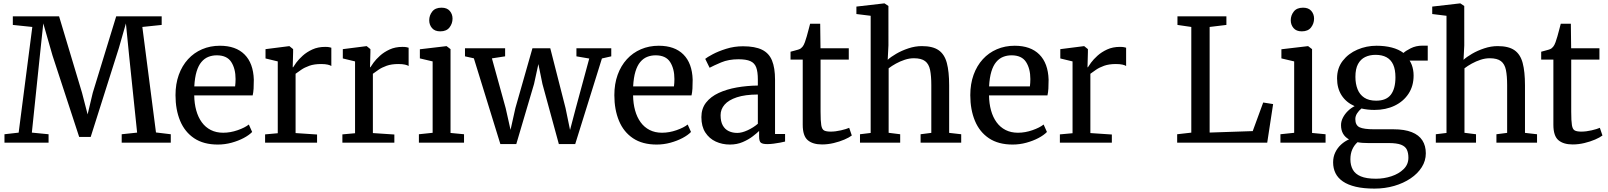

<svg xmlns="http://www.w3.org/2000/svg" viewBox="-20 -839 9454 1129"><path d="M89.7 -59.1 170 -680.5 55.4 -692.4V-743H327.4L462.3 -293.5L495.2 -166.3L525.5 -293.5L663.3 -743H930.7V-692.4L817 -680.5L897.2 -60.1L984.2 -49.6V0H695.6V-49.6L786.3 -59.2L739.6 -508L720.4 -701.2L679 -556.7L513.3 -33.8H445.6L288.6 -513L234.5 -701.4L214 -508L167.3 -59.2L265.6 -49.6V0H6.3V-49.6Z M1260.9 11Q1177.2 11 1121.8 -26Q1066.5 -63 1039.2 -128.6Q1012 -194.2 1012 -279.4Q1012 -345.4 1031.3 -398.9Q1050.6 -452.4 1085.6 -490.7Q1120.5 -528.9 1168.3 -549.4Q1216.2 -570 1273.2 -570Q1366.7 -570 1418.1 -518.6Q1469.5 -467.1 1472.5 -370.6Q1472.5 -340.5 1471.2 -318Q1469.8 -295.5 1465.8 -278.2H1122.1Q1122.8 -230 1134 -189.7Q1145.2 -149.4 1166.6 -120Q1188 -90.6 1219.5 -74.6Q1251.1 -58.5 1292.4 -58.5Q1334.5 -58.5 1377.5 -73.5Q1420.4 -88.5 1443.2 -106.8L1462.7 -63Q1444.8 -44.4 1413.1 -27.5Q1381.3 -10.7 1341.7 0.2Q1302 11 1260.9 11ZM1122.5 -330.9H1362.5Q1363.7 -339.6 1364.5 -352.1Q1365.2 -364.7 1365.2 -374.1Q1365.2 -434.9 1339.9 -474.3Q1314.6 -513.7 1254.6 -513.7Q1227.8 -513.7 1204.9 -504.5Q1181.9 -495.3 1164.3 -474.3Q1146.7 -453.4 1136 -418.2Q1125.3 -383 1122.5 -330.9Z M1538.8 0V-48.8L1613.3 -55.6V-477.9L1541.3 -495.3V-550L1679.6 -567.6H1681.9L1703.6 -550.1V-531.8L1701.2 -443.4H1703.6Q1708.1 -451.4 1722.1 -470.7Q1736.2 -489.9 1759.9 -511.4Q1783.5 -532.8 1816.6 -548.1Q1849.7 -563.3 1891.7 -563.3Q1906.1 -563.3 1914.5 -561.8Q1923 -560.2 1928.3 -558.4V-450.8Q1922.7 -455.2 1907.4 -458.9Q1892.2 -462.5 1868.2 -462.5Q1827.5 -462.5 1799 -452.3Q1770.5 -442.1 1751.2 -428.7Q1731.8 -415.3 1718.1 -405.2V-56.5L1844.4 -48.1V0Z M1993.3 0V-48.8L2067.8 -55.6V-477.9L1995.8 -495.3V-550L2134.1 -567.6H2136.4L2158.1 -550.1V-531.8L2155.7 -443.4H2158.1Q2162.6 -451.4 2176.6 -470.7Q2190.7 -489.9 2214.4 -511.4Q2238 -532.8 2271.1 -548.1Q2304.2 -563.3 2346.2 -563.3Q2360.6 -563.3 2369 -561.8Q2377.5 -560.2 2382.8 -558.4V-450.8Q2377.2 -455.2 2361.9 -458.9Q2346.7 -462.5 2322.7 -462.5Q2282 -462.5 2253.5 -452.3Q2225 -442.1 2205.7 -428.7Q2186.3 -415.3 2172.6 -405.2V-56.5L2298.9 -48.1V0Z M2443.2 0V-49.6L2524 -58.1V-477.9L2448.9 -495.6V-549.3L2604.2 -567.6H2606.2L2629.2 -550.1V-57.2L2708.6 -49.6V0ZM2568.2 -654.7Q2536.5 -654.7 2520.2 -674Q2503.9 -693.3 2503.9 -719.7Q2503.9 -748.5 2521.7 -771.1Q2539.4 -793.8 2575.8 -793.8H2576.8Q2608.4 -793.8 2624.7 -774.9Q2641 -755.9 2641 -729.5Q2641 -700.7 2623.3 -677.7Q2605.5 -654.7 2569.2 -654.7Z M2714.2 -507.7V-555.3H2950.2V-507.7L2872.6 -495.8L2953.6 -202.7L2982.1 -75.5L3010.6 -203.5L3110.9 -555.3H3215.7L3305.5 -203.5L3332 -74.8L3365.7 -202.7L3444.9 -494.8L3369.5 -507.7V-555.3H3574.4V-507.7L3519.4 -495.2L3362.4 8H3266.1L3169.7 -345L3145.8 -462.2L3120.2 -345L3015.9 8H2922.2L2766.4 -496.1Z M3841.4 11Q3757.7 11 3702.3 -26Q3647 -63 3619.8 -128.6Q3592.5 -194.2 3592.5 -279.4Q3592.5 -345.4 3611.8 -398.9Q3631.1 -452.4 3666.1 -490.7Q3701 -528.9 3748.8 -549.4Q3796.7 -570 3853.7 -570Q3947.2 -570 3998.6 -518.6Q4050 -467.1 4053 -370.6Q4053 -340.5 4051.7 -318Q4050.3 -295.5 4046.3 -278.2H3702.6Q3703.3 -230 3714.5 -189.7Q3725.7 -149.4 3747.1 -120Q3768.5 -90.6 3800 -74.6Q3831.6 -58.5 3872.9 -58.5Q3915 -58.5 3958 -73.5Q4000.9 -88.5 4023.7 -106.8L4043.2 -63Q4025.3 -44.4 3993.6 -27.5Q3961.8 -10.7 3922.2 0.2Q3882.5 11 3841.4 11ZM3703 -330.9H3943Q3944.2 -339.6 3945 -352.1Q3945.7 -364.7 3945.7 -374.1Q3945.7 -434.9 3920.4 -474.3Q3895.1 -513.7 3835.1 -513.7Q3808.3 -513.7 3785.4 -504.5Q3762.4 -495.3 3744.8 -474.3Q3727.2 -453.4 3716.5 -418.2Q3705.8 -383 3703 -330.9Z M4271.9 11Q4227.1 11 4188.9 -6.5Q4150.8 -24 4127.5 -59.8Q4104.3 -95.5 4104.3 -150Q4104.3 -200.5 4131.7 -235.7Q4159.2 -270.8 4206.1 -292.5Q4253.1 -314.2 4312.5 -324.7Q4372 -335.2 4436.3 -336V-371.5Q4436.3 -416.7 4426.7 -442.6Q4417.1 -468.4 4392.5 -479.4Q4367.9 -490.5 4322.5 -490.5Q4264.2 -490.5 4220.4 -472Q4176.6 -453.4 4152.6 -440.6L4126.9 -492.9Q4137 -501.9 4170.2 -519.6Q4203.3 -537.4 4250.3 -552.1Q4297.3 -566.9 4348.9 -566.9Q4419.3 -566.9 4460.6 -546.7Q4501.8 -526.6 4519.6 -483.2Q4537.4 -439.8 4537.4 -370.3V-51.1H4596.4V-6.6Q4585.3 -3.8 4567.1 -0.3Q4548.9 3.2 4528.8 5.8Q4508.6 8.4 4491.7 8.4Q4465.3 8.4 4454.5 0.5Q4443.7 -7.4 4443.7 -37.1V-69Q4431.2 -56.6 4406.6 -37.6Q4382 -18.6 4347.8 -3.8Q4313.6 11 4271.9 11ZM4315.5 -57.4Q4342.2 -57.4 4376.3 -73.1Q4410.4 -88.8 4436.3 -111.3V-283.3Q4361.3 -282.9 4312.8 -266.9Q4264.3 -250.8 4240.7 -223.6Q4217.2 -196.4 4217.2 -161.8Q4217.2 -124.6 4230 -101.6Q4242.8 -78.6 4265.1 -68Q4287.4 -57.4 4315.5 -57.4Z M4813.5 10.4Q4759.2 10.4 4729.7 -14.8Q4700.2 -40 4700.2 -105.3V-488.4H4628.5V-534.9Q4638.5 -537.7 4650.6 -540.8Q4662.6 -543.8 4673.1 -547.1Q4683.5 -550.4 4688.4 -554Q4694.3 -558.5 4698.4 -563.4Q4702.5 -568.3 4706 -574.9Q4709.6 -581.6 4713 -591.1Q4717.8 -603.4 4723.8 -624.9Q4729.7 -646.4 4735.3 -667.4Q4740.9 -688.4 4743.7 -699.6H4802.9L4804.7 -555.3H4971V-488.4H4805.1V-182.2Q4805.1 -127.7 4809.2 -103Q4813.3 -78.3 4826.1 -71.7Q4838.9 -65.1 4864.5 -65.1Q4893 -65.1 4925.1 -72.6Q4957.2 -80.1 4973.4 -87.4L4988.8 -42.3Q4973.3 -30.4 4945.2 -18.3Q4917 -6.2 4882.5 2.1Q4848 10.4 4813.5 10.4Z M5099.7 -57.2V-746.2L5015.8 -756.5V-800.3L5179.2 -819.1H5181.3L5204.1 -803.8L5204.2 -572L5199.9 -487.3Q5217.8 -504.1 5250 -522.8Q5282.2 -541.6 5321.7 -554.7Q5361.2 -567.9 5400.9 -567.9Q5464.5 -567.9 5499.3 -543.8Q5534 -519.8 5547.6 -468.8Q5561.2 -417.8 5561.2 -337.5V-57.7L5632.1 -49.6V0H5393.3V-49.6L5456.3 -57.7V-338Q5456.3 -392.5 5449.1 -427.7Q5441.9 -462.8 5419.8 -479.6Q5397.7 -496.5 5353.3 -496.5Q5327.5 -496.5 5300.2 -487.6Q5273 -478.7 5248.2 -465Q5223.4 -451.3 5205.4 -437.3V-58.1L5273.3 -49.6V0H5036.9V-49.6Z M5934.4 11Q5850.7 11 5795.3 -26Q5740 -63 5712.8 -128.6Q5685.5 -194.2 5685.5 -279.4Q5685.5 -345.4 5704.8 -398.9Q5724.1 -452.4 5759.1 -490.7Q5794 -528.9 5841.8 -549.4Q5889.7 -570 5946.7 -570Q6040.2 -570 6091.6 -518.6Q6143 -467.1 6146 -370.6Q6146 -340.5 6144.7 -318Q6143.3 -295.5 6139.3 -278.2H5795.6Q5796.3 -230 5807.5 -189.7Q5818.7 -149.4 5840.1 -120Q5861.5 -90.6 5893 -74.6Q5924.6 -58.5 5965.9 -58.5Q6008 -58.5 6051 -73.5Q6093.9 -88.5 6116.7 -106.8L6136.2 -63Q6118.3 -44.4 6086.6 -27.5Q6054.8 -10.7 6015.2 0.2Q5975.5 11 5934.4 11ZM5796 -330.9H6036Q6037.2 -339.6 6038 -352.1Q6038.7 -364.7 6038.7 -374.1Q6038.7 -434.9 6013.4 -474.3Q5988.1 -513.7 5928.1 -513.7Q5901.3 -513.7 5878.4 -504.5Q5855.4 -495.3 5837.8 -474.3Q5820.2 -453.4 5809.5 -418.2Q5798.8 -383 5796 -330.9Z M6212.3 0V-48.8L6286.8 -55.6V-477.9L6214.8 -495.3V-550L6353.1 -567.6H6355.4L6377.1 -550.1V-531.8L6374.7 -443.4H6377.1Q6381.6 -451.4 6395.6 -470.7Q6409.7 -489.9 6433.4 -511.4Q6457 -532.8 6490.1 -548.1Q6523.2 -563.3 6565.2 -563.3Q6579.6 -563.3 6588 -561.8Q6596.5 -560.2 6601.8 -558.4V-450.8Q6596.2 -455.2 6580.9 -458.9Q6565.7 -462.5 6541.7 -462.5Q6501 -462.5 6472.5 -452.3Q6444 -442.1 6424.7 -428.7Q6405.3 -415.3 6391.6 -405.2V-56.5L6517.9 -48.1V0Z M6902 0V-49.6L6985.1 -59.1V-680.5L6903.7 -692.4V-743H7191.5V-692.4L7092.9 -680.5V-59.5L7346.3 -68.1L7407.9 -236.2L7466.2 -227L7431.5 0Z M7509.2 0V-49.6L7590 -58.1V-477.9L7514.9 -495.6V-549.3L7670.2 -567.6H7672.2L7695.2 -550.1V-57.2L7774.6 -49.6V0ZM7634.2 -654.7Q7602.5 -654.7 7586.2 -674Q7569.9 -693.3 7569.9 -719.7Q7569.9 -748.5 7587.7 -771.1Q7605.4 -793.8 7641.8 -793.8H7642.8Q7674.4 -793.8 7690.7 -774.9Q7707 -755.9 7707 -729.5Q7707 -700.7 7689.3 -677.7Q7671.5 -654.7 7635.2 -654.7Z M8062.2 270Q7998.2 270 7952.1 259.1Q7905.9 248.1 7876.5 227.9Q7847 207.7 7833 179.3Q7819 150.8 7819 115.7Q7819 83.3 7831.8 56.9Q7844.5 30.4 7865.9 11Q7887.2 -8.4 7912.4 -19.4Q7889.3 -32.1 7877.4 -53.1Q7865.5 -74 7865.5 -103.1Q7865.5 -125.4 7876.4 -146.7Q7887.3 -168.1 7905.4 -185.9Q7923.5 -203.8 7945.5 -214.8Q7895.5 -236.9 7868.8 -278.5Q7842.2 -320 7842.2 -377.9Q7842.2 -438.3 7875.5 -481.4Q7908.8 -524.4 7961.9 -547.2Q8015.1 -570 8074.1 -570Q8123.6 -570 8164 -559.5Q8204.4 -549 8232.9 -527.6Q8243.8 -539 8274.8 -554.8Q8305.8 -570.6 8344.7 -570.6H8375.4V-482.7H8268.8Q8276.2 -471.5 8281.4 -457.7Q8286.6 -443.8 8289.4 -428Q8292.3 -412.2 8292.3 -395.1Q8292.4 -333.7 8262.6 -288.2Q8232.8 -242.6 8180.8 -217.6Q8128.8 -192.6 8062.2 -192.6Q8041.5 -192.6 8022.3 -194.8Q8003.1 -196.9 7985.6 -201.1Q7970.2 -188.4 7959.9 -172.3Q7949.6 -156.3 7949.6 -138.8Q7949.6 -102.3 7974.7 -90.5Q7999.8 -78.8 8059.9 -78.8H8173.6Q8239.2 -78.8 8281.4 -61.9Q8323.6 -45.1 8343.8 -13.5Q8364.1 18.2 8364.1 62.5Q8364.1 106.6 8340.2 144.2Q8316.4 181.9 8274.5 210.1Q8232.6 238.4 8178.1 254.2Q8123.5 270 8062.2 270ZM8071.1 211.9Q8118.4 211.9 8162 197.4Q8205.6 183 8233.7 155.4Q8261.7 127.9 8261.7 88.3Q8261.7 60.4 8252.7 41.2Q8243.7 21.9 8218.6 12Q8193.5 2.2 8145 2.2H8025Q8008 2.2 7992.2 1.1Q7976.3 -0.1 7962.5 -2.8Q7942.7 14.9 7931.6 40Q7920.6 65 7920.6 97.7Q7920.6 133.1 7934.9 158.7Q7949.1 184.3 7981.9 198.1Q8014.7 211.9 8071.1 211.9ZM8072.2 -247Q8131.7 -247 8158.6 -282.4Q8185.5 -317.9 8185.5 -384.4Q8185.5 -429.9 8172.2 -459.1Q8158.9 -488.2 8132.8 -502.4Q8106.7 -516.5 8068.5 -516.5Q8034.3 -516.5 8007.6 -503.7Q7980.8 -490.8 7965.4 -462.4Q7950.1 -434 7950.1 -387Q7950.1 -346.3 7962.6 -314.6Q7975 -282.9 8002 -264.9Q8028.9 -247 8072.2 -247Z M8485.7 -57.2V-746.2L8401.8 -756.5V-800.3L8565.2 -819.1H8567.3L8590.1 -803.8L8590.2 -572L8585.9 -487.3Q8603.8 -504.1 8636 -522.8Q8668.2 -541.6 8707.7 -554.7Q8747.2 -567.9 8786.9 -567.9Q8850.5 -567.9 8885.3 -543.8Q8920 -519.8 8933.6 -468.8Q8947.2 -417.8 8947.2 -337.5V-57.7L9018.1 -49.6V0H8779.3V-49.6L8842.3 -57.7V-338Q8842.3 -392.5 8835.1 -427.7Q8827.9 -462.8 8805.8 -479.6Q8783.7 -496.5 8739.3 -496.5Q8713.5 -496.5 8686.2 -487.6Q8659 -478.7 8634.2 -465Q8609.4 -451.3 8591.4 -437.3V-58.1L8659.3 -49.6V0H8422.9V-49.6Z M9227.5 10.4Q9173.2 10.4 9143.7 -14.8Q9114.2 -40 9114.2 -105.3V-488.4H9042.5V-534.9Q9052.5 -537.7 9064.6 -540.8Q9076.6 -543.8 9087.1 -547.1Q9097.5 -550.4 9102.4 -554Q9108.3 -558.5 9112.4 -563.4Q9116.5 -568.3 9120 -574.9Q9123.6 -581.6 9127 -591.1Q9131.8 -603.4 9137.8 -624.9Q9143.7 -646.4 9149.3 -667.4Q9154.9 -688.4 9157.7 -699.6H9216.9L9218.7 -555.3H9385V-488.4H9219.1V-182.2Q9219.1 -127.7 9223.2 -103Q9227.3 -78.3 9240.1 -71.7Q9252.9 -65.1 9278.5 -65.1Q9307 -65.1 9339.1 -72.6Q9371.2 -80.1 9387.4 -87.4L9402.8 -42.3Q9387.3 -30.4 9359.2 -18.3Q9331 -6.2 9296.5 2.1Q9262 10.4 9227.5 10.4Z"/></svg>

Font: Merriweather Light
Style: Regular
Weight: 300
Designer: Eben Sorkin
Foundry: Eben Sorkin
Version: Version 2.100